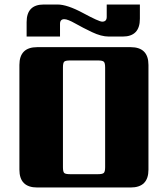

<svg xmlns="http://www.w3.org/2000/svg" viewBox="-20 -831 745 851"><path d="M638 -543V-79Q638 0 559 0H145Q66 0 66 -79V-543Q66 -622 145 -622H559Q638 -622 638 -543ZM446 -90V-532Q446 -552 440 -557.5Q434 -563 415 -563H290Q270 -563 264.5 -557.5Q259 -552 259 -532V-90Q259 -70 264.5 -64.5Q270 -59 290 -59H415Q434 -59 440 -64.5Q446 -70 446 -90ZM265 -746Q246 -746 246 -725V-669H98V-733Q98 -811 174 -811H235Q278 -811 348.5 -773Q419 -735 433 -735Q453 -735 453 -756V-811H600V-748Q600 -669 524 -669H462Q429 -669 388 -688.5Q347 -708 313.5 -727Q280 -746 265 -746Z"/></svg>

Font: Sarpanch ExtraBold
Style: Regular
Weight: 800
Designer: Manushi Parikh (Devanagari and Latin), Jyotish Sonowal (Devanagari)
Foundry: Indian Type Foundry
Version: Version 2.004;PS 1.0;hotconv 1.0.78;makeotf.lib2.5.61930; tt